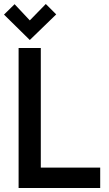

<svg xmlns="http://www.w3.org/2000/svg" viewBox="-52 -940 546 960"><path d="M229 -868 177 -920 97 -838 21 -919 -32 -867 97 -740ZM41 0H449V-102H152V-700H41Z"/></svg>

Font: Advent Pro Expanded
Style: Bold
Weight: 700
Width: 7
Designer: VivaRado, Andreas Kalpakidis
Foundry: VivaRado, Andreas Kalpakidis
Version: Version 3.000